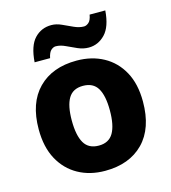

<svg xmlns="http://www.w3.org/2000/svg" viewBox="-114 -856 855 959"><g transform="rotate(-15 313.5 -377.0)"><path d="M583 -276Q583 -138 510.5 -64Q438 10 312 10Q234 10 173.5 -23.5Q113 -57 78.5 -120.5Q44 -184 44 -276Q44 -412 116.5 -485.5Q189 -559 315 -559Q393 -559 453.5 -526Q514 -493 548.5 -430Q583 -367 583 -276ZM215 -276Q215 -199 238 -159.5Q261 -120 314 -120Q366 -120 389 -159.5Q412 -199 412 -276Q412 -352 389 -390.5Q366 -429 313 -429Q261 -429 238 -390.5Q215 -352 215 -276ZM111 -605Q117 -689 152 -726Q187 -763 239 -763Q265 -763 292 -750.5Q319 -738 345.5 -726Q372 -714 396 -714Q408 -714 420.5 -724.5Q433 -735 438 -764H519Q513 -681 477 -643.5Q441 -606 392 -606Q364 -606 336.5 -618Q309 -630 283 -642.5Q257 -655 233 -655Q221 -655 209 -644.5Q197 -634 191 -605Z"/></g></svg>

Font: Noto Sans Malayalam ExtraBold
Style: Regular
Weight: 800
Designer: Jelle Bosma - Monotype Design Team
Foundry: Monotype Imaging Inc.
Version: Version 2.104; ttfautohint (v1.8.4.7-5d5b)